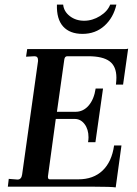

<svg xmlns="http://www.w3.org/2000/svg" viewBox="-20 -810 594 833"><path d="M392 0H14L18 -34L56 -31Q73 -31 76 -53L145 -545V-549Q145 -566 130 -566L93 -564L98 -597H519Q532 -597 536 -599L514 -443H483Q485 -462 485 -473Q485 -522 455.5 -544Q426 -566 363 -566H272Q261 -566 259 -552L227 -325H308Q341 -325 364.5 -352Q388 -379 395 -426H427L394 -193H362Q364 -205 364 -214Q364 -249 347 -271.5Q330 -294 304 -294H222L188 -45V-42Q188 -32 196 -32H320Q385 -32 425 -70Q465 -108 475 -179H507L482 3Q460 0 392 0ZM227 -790H254Q257 -760 283 -740Q309 -720 345 -720Q381 -720 414 -740.5Q447 -761 458 -790H485Q472 -733 433 -698Q394 -663 338 -663Q283 -663 254 -695Q225 -727 227 -790Z"/></svg>

Font: Unna Medium
Style: Italic
Weight: 500
Italic angle: -8.05°
Designer: Jorge de Buen Unna
Foundry: Omnibus-Type
Version: Version 2.008